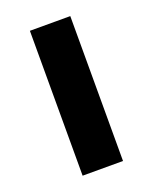

<svg xmlns="http://www.w3.org/2000/svg" viewBox="-99 -535 474 594"><g transform="rotate(-20 138.0 -238.5)"><path d="M71 0V-477H204V0Z"/></g></svg>

Font: Ek Mukta
Style: Bold
Weight: 700
Designer: Girish Dalvi and Yashodeep Gholap
Foundry: Ek Type
Version: Version 2.538;PS 1.002;hotconv 16.6.51;makeotf.lib2.5.65220;